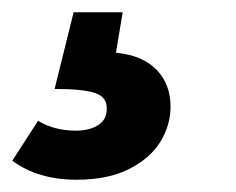

<svg xmlns="http://www.w3.org/2000/svg" viewBox="-59 -36 385 313"><path d="M130 50Q173 54 196 77.5Q219 101 219 138Q219 168 202.5 195Q186 222 151.5 239.5Q117 257 66 257Q3 257 -39 226L3 161Q30 177 64 177Q87 177 101 168Q115 159 115 142Q116 123 97 116Q78 109 30 109L61 -16H141Z"/></svg>

Font: Fira Sans SemiBold
Style: Italic
Weight: 600
Italic angle: -8°
Designer: bBox Type GmbH & Carrois Corporate GbR & Edenspiekermann AG
Foundry: bBox Type GmbH & Carrois Corporate GbR & Edenspiekermann AG
Version: Version 4.301